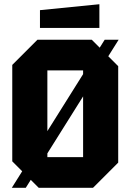

<svg xmlns="http://www.w3.org/2000/svg" viewBox="-20 -888 617 908"><path d="M38 -125V-581L157 -700H414L539 -575V-119L420 0H163ZM204 -555V-145H373V-555ZM36 0 475 -700H541L102 0ZM169 -756V-840L450 -868V-756Z"/></svg>

Font: Tektur SemiCondensed
Style: Bold
Weight: 700
Width: 4
Designer: Adam Jagosz
Foundry: Adam Jagosz
Version: Version 1.005;gftools[0.9.30]